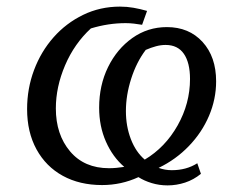

<svg xmlns="http://www.w3.org/2000/svg" viewBox="-20 -551 737 581"><path d="M487 10Q462 10 439 3Q416 -4 399 -15Q347 9 289 9Q221 9 170 -19Q119 -47 90.5 -99Q62 -151 62 -221Q62 -283 83 -339Q104 -395 142 -438Q180 -481 231.5 -506Q283 -531 343 -531Q364 -531 384 -527.5Q404 -524 425 -518L410 -476Q398 -478 385.5 -479.5Q373 -481 360 -481Q308 -481 255 -465Q205 -419 177 -353.5Q149 -288 149 -223Q149 -144 192 -93Q235 -42 310 -42Q331 -42 356 -46Q321 -76 300.5 -122.5Q280 -169 280 -225Q280 -293 307 -348Q334 -403 380.5 -436Q427 -469 485 -469Q552 -469 593 -424Q634 -379 634 -305Q634 -251 612.5 -200.5Q591 -150 551.5 -109Q512 -68 460 -43Q479 -36 500 -36Q544 -36 577 -57L588 -25Q566 -7 540 1.5Q514 10 487 10ZM188 -440 212 -450Q200 -445 188 -440ZM361 -215Q361 -169 376 -130Q391 -91 418 -68Q480 -105 517.5 -171.5Q555 -238 555 -312Q555 -361 536.5 -388Q518 -415 481 -415Q467 -415 452 -411Q437 -407 421 -400Q393 -363 377 -313Q361 -263 361 -215Z"/></svg>

Font: Piazzolla SC
Style: Italic
Weight: 400
Italic angle: -11.3°
Designer: Juan Pablo del Peral
Foundry: Huerta Tipografica
Version: Version 1.330